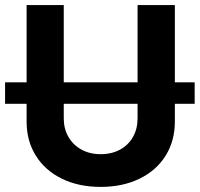

<svg xmlns="http://www.w3.org/2000/svg" viewBox="-28 -727 787 757"><path d="M739.5 -317.7H-8V-402.4H739.5ZM661.4 -707V-247.5Q661.4 -171.4 625 -113.2Q588.6 -54.9 522.2 -22.5Q455.9 9.9 368.9 9.9Q281.9 9.9 215.8 -22.5Q149.7 -54.9 113.3 -113.2Q76.9 -171.4 76.9 -247.5V-707H223.4V-259.9Q223.4 -219.6 241.6 -187.6Q259.9 -155.6 293 -137.3Q326 -119.1 368.9 -119.1Q412.7 -119.1 445.7 -137.3Q478.8 -155.6 496.6 -187.6Q514.4 -219.6 514.4 -259.9V-707Z"/></svg>

Font: WEMIX Pretendard Variable
Style: Regular
Weight: 400
Designer: Base glyphs from Inter by Rasmus Andersson; Hangeul glyphs from Noto Sans CJK(Source Han Sans) by Jang Soo-young and Kan
Foundry: Kil Hyung-jin
Version: Version 1.000;Glyphs 3.2 (3208)